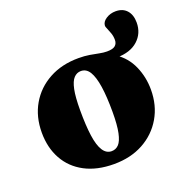

<svg xmlns="http://www.w3.org/2000/svg" viewBox="-113 -695 787 815"><g transform="rotate(-20 281.0 -288.0)"><path d="M276.5 -40Q295.5 -40 308.8 -54Q322 -68 329.2 -102Q336.5 -136 336.5 -195.5Q336.5 -264.5 329.5 -310.8Q322.5 -357 308 -380.8Q293.5 -404.5 269 -404.5Q250.5 -404.5 237 -390.2Q223.5 -376 216.5 -342.2Q209.5 -308.5 209.5 -249Q209.5 -180 216 -133.5Q222.5 -87 237.5 -63.5Q252.5 -40 276.5 -40ZM562.5 -517Q562.5 -468.5 528.2 -437.5Q494 -406.5 432.5 -406V-415.5Q478 -385.5 500 -335.5Q522 -285.5 522 -229Q522 -158 489.8 -102.8Q457.5 -47.5 400.2 -16.2Q343 15 267.5 15Q191 15 136.2 -14Q81.5 -43 52.8 -95Q24 -147 24 -215Q24 -287 56 -342Q88 -397 145.2 -428.2Q202.5 -459.5 278 -459.5Q306 -459.5 328.2 -455.8Q350.5 -452 368.8 -448.2Q387 -444.5 402.5 -444.5Q429 -444.5 439.8 -453.8Q450.5 -463 450.5 -479.5Q450.5 -496 445.5 -510.2Q440.5 -524.5 435.8 -535Q431 -545.5 431 -549.5Q431.5 -567.5 450.8 -580Q470 -592.5 494.5 -592.5Q526.5 -592.5 544.5 -572.2Q562.5 -552 562.5 -517Z"/></g></svg>

Font: Newsreader 24pt ExtraBold
Style: Regular
Weight: 800
Designer: Hugues Gentile
Foundry: Production Type
Version: Version 1.003